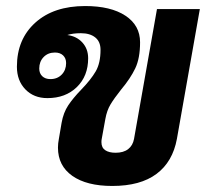

<svg xmlns="http://www.w3.org/2000/svg" viewBox="-20 -606 684 636"><path d="M642 -576 566 -146Q552 -70 498.5 -30Q445 10 352 10Q267 10 219.5 -23.5Q172 -57 172 -117Q172 -131 175 -146L184 -199Q190 -233 206 -257Q222 -281 249 -309Q281 -342 297 -369.5Q313 -397 313 -441Q313 -468 295.5 -482Q278 -496 248 -496Q221 -496 203 -490Q234 -486 253 -465Q272 -444 272 -413Q272 -354 234.5 -317.5Q197 -281 137 -281Q92 -281 64 -310Q36 -339 36 -385Q36 -476 97 -531Q158 -586 262 -586Q347 -586 395.5 -554Q444 -522 444 -466Q444 -413 428 -379.5Q412 -346 381 -309Q358 -280 346 -260Q334 -240 329 -212L317 -146Q316 -142 316 -135Q316 -117 328.5 -108.5Q341 -100 363 -100Q389 -100 404.5 -112Q420 -124 424 -146L500 -576ZM199 -397Q199 -413 189 -422.5Q179 -432 162 -432Q139 -432 124.5 -417Q110 -402 110 -379Q110 -363 120 -353.5Q130 -344 147 -344Q170 -344 184.5 -359Q199 -374 199 -397Z"/></svg>

Font: Sarabun ExtraBold
Style: Italic
Weight: 800
Italic angle: -10°
Designer: Suppakit Chalermlarp | Katatrad Co.,Ltd.
Foundry: Cadson Demak Co.,Ltd.
Version: Version 1.000; ttfautohint (v1.6)